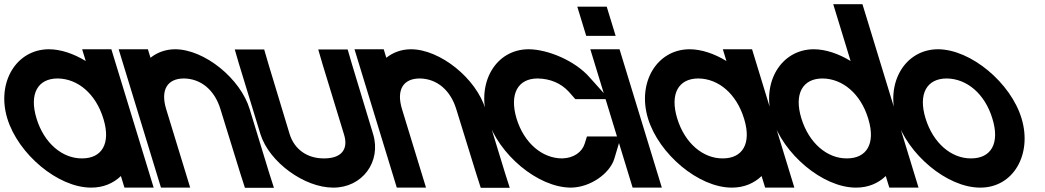

<svg xmlns="http://www.w3.org/2000/svg" viewBox="-131 -849 5006 920"><path d="M-95.9 -281C-148.5 -453 -54.1 -612 102.6 -613C160.1 -613 222 -591.8 279.8 -556.6L262.6 -613H402.6L424 -543L503 -284.6L504.1 -281L583.9 -20L605.3 50H465.3L448.3 -5.5C412.1 29.4 363.2 50.4 305.3 50C146.3 50 -43.9 -111 -95.9 -281ZM44.1 -281C80.2 -163 167.8 -89 262.5 -90C357 -90 399.9 -160.8 365.7 -275.7L364.1 -281C327.7 -400 241.7 -472 145.4 -473C50.4 -473 7.7 -400 44.1 -281Z M590.1 -572.2C621.9 -597.6 662 -612.7 707.6 -613C848.6 -613 1021.7 -472 1065.3 -326L1158.9 -20L1181.6 51H1042.6L1020.2 -19L925.3 -326C896.9 -419 830.7 -472 750.4 -473C671.4 -473 636.9 -419 665.3 -326L686.7 -256L758.9 -20L780.3 50H640.3L618.9 -20L546.7 -256L525.3 -326L459 -543L437.6 -613H577.6Z M1014 -543 993.9 -612H1134.9L1155.3 -542L1256.7 -207C1279 -134 1340.8 -89 1422.5 -90C1505.5 -90 1540 -134 1517 -206L1516.7 -207L1414 -543L1393.9 -612H1534.9L1555.3 -542L1656.7 -207C1697.4 -74 1604.6 51 1465.3 50C1327.3 50 1159 -72 1117 -206L1116.7 -207Z M1720.1 -572.2C1751.9 -597.6 1792 -612.7 1837.6 -613C1978.6 -613 2151.7 -472 2195.3 -326L2288.9 -20L2311.6 51H2172.6L2150.2 -19L2055.3 -326C2026.9 -419 1960.7 -472 1880.4 -473C1801.4 -473 1766.9 -419 1795.3 -326L1816.7 -256L1888.9 -20L1910.3 50H1770.3L1748.9 -20L1676.7 -256L1655.3 -326L1589 -543L1567.6 -613H1707.6Z M2693.6 -479 2787.7 -374H2625.7L2595 -409C2557.4 -450 2505.7 -472 2445.4 -473C2350.4 -473 2309 -399 2344.1 -281C2380.2 -163 2467.5 -90 2562.5 -90C2617.2 -91 2658.3 -120 2670.8 -161L2681.4 -195H2844.4L2812.8 -89C2791.5 -18 2698 49 2605.3 50C2446.3 50 2257.7 -109 2204.1 -281C2151.8 -452 2243.6 -613 2402.6 -613H2403.6C2494.9 -612 2624.4 -558 2693.6 -479Z M2748 -677H2678L2635.2 -817H2705.2H2706.2H2776.2L2819 -677H2749ZM2719 -543 2697.6 -613H2837.6L2859 -543L3018.9 -20L3040.3 50H2900.3L2878.9 -20Z M2974.1 -281C2921.5 -453 3015.9 -612 3172.6 -613C3230.1 -613 3292 -591.8 3349.8 -556.6L3332.6 -613H3472.6L3494 -543L3573 -284.6L3574.1 -281L3653.9 -20L3675.3 50H3535.3L3518.3 -5.5C3482.1 29.4 3433.2 50.4 3375.3 50C3216.3 50 3026.1 -111 2974.1 -281ZM3114.1 -281C3150.2 -163 3237.8 -89 3332.5 -90C3427 -90 3469.9 -160.8 3435.7 -275.7L3434.1 -281C3397.7 -400 3311.7 -472 3215.4 -473C3120.4 -473 3077.7 -400 3114.1 -281Z M3568.8 -282C3516.5 -453 3610.9 -612 3767.6 -613C3825.1 -613 3887 -591.8 3944.8 -556.7L3883 -759L3861.5 -829H4001.5L4023 -759L4167.7 -285.6L4168.8 -282L4248.9 -20L4270.3 50H4130.3L4113.3 -5.5C4077.1 29.4 4028.2 50.4 3970.3 50C3811.3 50 3621.1 -111 3568.8 -282ZM3708.8 -282C3745.2 -163 3832.8 -89 3927.5 -90C4022 -90 4064.9 -160.8 4030.4 -276.6L4028.8 -282C3992.7 -400 3906.7 -472 3810.4 -473C3715.4 -473 3672.7 -400 3708.8 -282Z M4163.8 -282C4111.5 -453 4205.9 -612 4362.6 -613C4521.6 -613 4713.1 -451 4763.8 -282C4816.1 -111 4725.6 51 4565.3 50C4406.3 50 4216.1 -111 4163.8 -282ZM4303.8 -282C4340.2 -163 4427.8 -89 4522.5 -90C4618.5 -90 4661.2 -163 4623.8 -282C4587.7 -400 4501.7 -472 4405.4 -473C4310.4 -473 4267.7 -400 4303.8 -282Z"/></svg>

Font: Nordica Plus
Style: NordicaClassicRgOpObl
Weight: 500
Version: Version 1.01